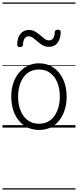

<svg xmlns="http://www.w3.org/2000/svg" viewBox="-20 -1030 629 1550"><path d="M295 19Q227 19 176.5 -15.5Q126 -50 98.5 -110.5Q71 -171 71 -250Q71 -310 87.5 -359Q104 -408 134.5 -444Q165 -480 205.5 -499.5Q246 -519 295 -519Q361 -519 411 -485Q461 -451 489.5 -390Q518 -329 518 -250Q518 -202 507.5 -161Q497 -120 478 -87Q459 -54 432 -30Q405 -6 370.5 6.5Q336 19 295 19ZM295 -31Q334 -31 365 -46.5Q396 -62 417.5 -91.5Q439 -121 451 -161.5Q463 -202 463 -250Q463 -315 442.5 -364.5Q422 -414 384.5 -441.5Q347 -469 295 -469Q256 -469 224.5 -453.5Q193 -438 171.5 -409Q150 -380 138 -339.5Q126 -299 126 -250Q126 -185 146.5 -135.5Q167 -86 205 -58.5Q243 -31 295 -31ZM141 -650Q119 -650 119 -671Q120 -728 146 -758Q172 -788 212 -788Q242 -788 264 -775Q286 -762 304 -746Q322 -730 339.5 -717Q357 -704 377 -704Q398 -704 409.5 -721Q421 -738 422 -771Q425 -790 446 -790Q460 -790 465 -785Q470 -780 470 -768Q468 -715 444 -683.5Q420 -652 375 -652Q346 -652 324 -665Q302 -678 283.5 -694.5Q265 -711 247.5 -724Q230 -737 210 -737Q191 -737 179 -720Q167 -703 165 -669Q164 -659 159 -654.5Q154 -650 141 -650ZM0 490H589V500H0ZM0 -20H589V0H0ZM0 -505H589V-500H0ZM0 -1010H589V-1000H0Z"/></svg>

Font: Playwrite ES Guides
Style: Regular
Weight: 400
Designer: Veronika Burian, José Scaglione
Foundry: TypeTogether
Version: Version 1.003